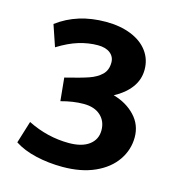

<svg xmlns="http://www.w3.org/2000/svg" viewBox="-105 -786 845 894"><g transform="rotate(15 317.5 -338.5)"><path d="M565 -206Q565 -146 530.5 -95.5Q496 -45 430.5 -15.5Q365 14 275 14Q208 14 147 0Q86 -14 43 -42L76 -149Q172 -101 275 -101Q338 -101 372.5 -127Q407 -153 407 -197Q407 -241 377.5 -268Q348 -295 296 -295Q245 -295 187 -279L176 -390Q253 -409 289 -421.5Q325 -434 347.5 -455.5Q370 -477 370 -514Q370 -542 348.5 -559Q327 -576 289 -576Q244 -576 197.5 -562Q151 -548 98 -515L63 -618Q160 -691 297 -691Q366 -691 418.5 -670Q471 -649 499.5 -610.5Q528 -572 528 -522Q528 -474 499.5 -435.5Q471 -397 420 -370Q484 -352 524.5 -309Q565 -266 565 -206Z"/></g></svg>

Font: Martel Sans ExtraBold
Style: Regular
Weight: 800
Designer: Dan Reynolds and Mathieu Réguer
Foundry: Dan Reynolds and Mathieu Réguer
Version: Version 1.002; ttfautohint (v1.1) -l 5 -r 5 -G 72 -x 0 -D la